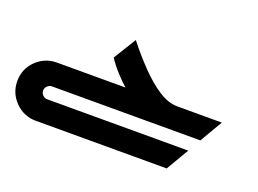

<svg xmlns="http://www.w3.org/2000/svg" viewBox="-73 -439 999 744"><g transform="rotate(20 426.5 -66.5)"><path d="M293.3 0H745.3L800 -93.3H617.3Q578.7 -93.3 538.7 -119.3Q498.7 -145.3 458 -187.3Q417.3 -229.3 377.3 -280L320 -186.7Q338.7 -158.7 362.7 -132.7Q386.7 -106.7 402.7 -93.3H293.3ZM120 146.7H660L714.7 53.3H133.3Q122.7 53.3 114.7 45.3Q106.7 37.3 106.7 26.7Q106.7 16 114.7 8Q122.7 0 133.3 0H320V-93.3H120Q70.7 -93.3 35.3 -58.7Q0 -24 0 26Q0 76 35.3 111.3Q70.7 146.7 120 146.7Z"/></g></svg>

Font: Qahiri
Style: Regular
Weight: 400
Designer: Khaled Hosny
Foundry: Alif Type
Version: Version 3.00